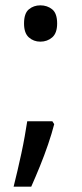

<svg xmlns="http://www.w3.org/2000/svg" viewBox="-20 -570 308 719"><path d="M183 -105Q174 -70 160 -29Q146 12 129.5 52.5Q113 93 97 129H31Q38 101 45.5 69Q53 37 60 4.5Q67 -28 72.5 -59Q78 -90 82 -116H176ZM70 -482Q70 -520 88 -535Q106 -550 131 -550Q157 -550 175.5 -535Q194 -520 194 -482Q194 -446 175.5 -430Q157 -414 131 -414Q106 -414 88 -430Q70 -446 70 -482Z"/></svg>

Font: uguzrati05
Style: Book
Weight: 400
Designer: Jelle Bosma - Monotype Design Team, Universal Thirst
Foundry: Monotype Imaging Inc.
Version: Version 2.106